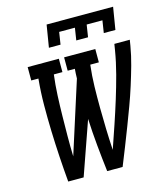

<svg xmlns="http://www.w3.org/2000/svg" viewBox="-135 -1060 1021 1166"><g transform="rotate(-15 375.0 -477.5)"><path d="M245 -815 268 -955H686L663 -815H590L602 -892H503L491 -815H417L429 -892H330L318 -815ZM148 0Q141 -80 136 -161Q131 -242 128.5 -323.5Q126 -405 126.5 -486.5Q127 -568 135 -651H90V-735H286V-651H232Q224 -587 221 -522.5Q218 -458 217 -394.5Q216 -331 215.5 -267.5Q215 -204 217 -140L361 -591Q361 -606 362 -621Q363 -636 364 -651H319V-735H515V-651H461Q453 -583 451.5 -516Q450 -449 450.5 -382Q451 -315 453 -248.5Q455 -182 459 -116Q484 -188 508.5 -260.5Q533 -333 555.5 -405.5Q578 -478 597.5 -551.5Q617 -625 629 -698L635 -735H732L726 -698Q716 -639 699.5 -580Q683 -521 664.5 -462.5Q646 -404 624.5 -346Q603 -288 581 -230.5Q559 -173 536 -115Q513 -57 490 0H393Q383 -83 375 -167Q367 -251 363 -336L245 0Z"/></g></svg>

Font: Iosevka Etoile Medium
Style: Italic
Weight: 500
Italic angle: -9°
Designer: Belleve Invis
Foundry: Belleve Invis
Version: Version 22.1.2; ttfautohint (v1.8.4)